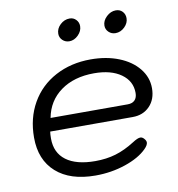

<svg xmlns="http://www.w3.org/2000/svg" viewBox="-79 -766 787 848"><g transform="rotate(-10 314.0 -342.5)"><path d="M43 -203Q43 -290 81.5 -357.5Q120 -425 190 -462.5Q260 -500 349 -500Q419 -500 474.5 -478Q530 -456 562 -416.5Q594 -377 594 -328Q594 -278 564.5 -247.5Q535 -217 488 -217H118Q116 -206 116 -186Q116 -122 161.5 -88Q207 -54 292 -54Q342 -54 384 -66.5Q426 -79 470 -107Q493 -122 505 -122Q513 -122 520 -115Q530 -105 530 -96Q530 -84 514 -68Q480 -34 416.5 -12.5Q353 9 282 9Q169 9 106 -47Q43 -103 43 -203ZM476 -276Q497 -276 508 -287.5Q519 -299 519 -320Q519 -373 474 -405Q429 -437 353 -437Q263 -437 203.5 -394Q144 -351 130 -276ZM228 -636Q228 -659 246.5 -676.5Q265 -694 289 -694Q306 -694 317.5 -682Q329 -670 329 -653Q329 -631 311 -613Q293 -595 271 -595Q253 -595 240.5 -607Q228 -619 228 -636ZM435 -636Q435 -658 454 -676Q473 -694 496 -694Q514 -694 525.5 -682Q537 -670 537 -652Q537 -630 519 -612.5Q501 -595 478 -595Q460 -595 447.5 -607Q435 -619 435 -636Z"/></g></svg>

Font: Kodchasan
Style: Italic
Weight: 400
Italic angle: -10°
Version: Version 1.000; ttfautohint (v1.6)